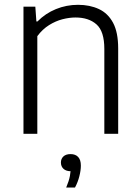

<svg xmlns="http://www.w3.org/2000/svg" viewBox="-20 -570 597 818"><path d="M80 0V-541.5H130.5L135 -478.5H139.5Q173.5 -513 218.2 -531.2Q263 -549.5 312.5 -549.5Q362.5 -549.5 401.2 -531.5Q440 -513.5 461.8 -472.8Q483.5 -432 483.5 -363.5V0H424.5V-361.5Q424.5 -436.5 391.2 -466Q358 -495.5 301.5 -495.5Q275.5 -495.5 246.2 -488Q217 -480.5 189 -463Q161 -445.5 139 -416V0ZM262 229Q274 200.5 277.8 180Q281.5 159.5 281.5 140L289 159.5H282Q261.5 159.5 250.5 149.2Q239.5 139 239.5 122.5Q239.5 106.5 250.2 96.5Q261 86.5 280.5 86.5Q301.5 86.5 313 98.8Q324.5 111 324.5 135.5Q324.5 155.5 318.2 180.5Q312 205.5 299.5 229Z"/></svg>

Font: Encode Sans Condensed Thin Light
Style: Regular
Weight: 300
Version: Version 3.002